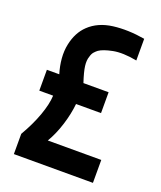

<svg xmlns="http://www.w3.org/2000/svg" viewBox="-132 -789 732 874"><g transform="rotate(20 234.0 -352.5)"><path d="M40 0V-98Q75 -158 95 -213.5Q115 -269 117 -311H50V-412H110Q99 -448 96 -484Q93 -520 100 -553Q113 -614 151 -650Q195 -692 265 -701Q335 -710 418 -696V-591Q349 -604 303.5 -595Q258 -586 238 -572Q230 -566 222.5 -557.5Q215 -549 211 -534Q204 -515 207.5 -487.5Q211 -460 227 -412H349V-311H228Q223 -261 206 -207Q189 -153 164 -111H423V0Z"/></g></svg>

Font: Kulim Park
Style: Bold
Weight: 700
Designer: Noponies / Dale Sattler
Foundry: Noponies
Version: Version 1.000; ttfautohint (v1.8.3)